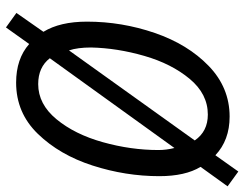

<svg xmlns="http://www.w3.org/2000/svg" viewBox="-110 -686 840 661"><g transform="rotate(90 310.5 -355.0)"><path d="M24 9 89 -84Q54 -141 54 -234Q54 -354 93 -467.5Q132 -581 206.5 -653Q281 -725 381 -725Q462 -725 514 -676L570 -755L621 -718L554 -625Q586 -572 586 -483Q586 -367 549.5 -253.5Q513 -140 440.5 -65Q368 10 264 10Q182 10 131 -35L74 45ZM463 -605Q432 -650 374 -650Q303 -650 251 -587.5Q199 -525 172 -431.5Q145 -338 143 -248Q143 -202 153 -172ZM496 -480Q496 -507 489 -535L180 -106Q211 -66 269 -66Q338 -66 390 -129Q442 -192 469 -288.5Q496 -385 496 -480Z"/></g></svg>

Font: Noto Sans UI Narrow
Style: Italic
Weight: 400
Width: 4
Italic angle: -12°
Designer: Monotype Design Team
Foundry: Monotype Imaging Inc.
Version: Version 1.001